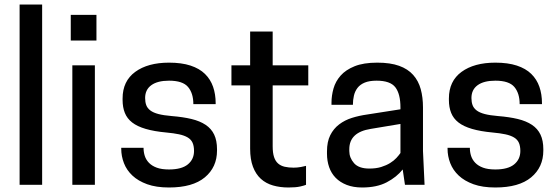

<svg xmlns="http://www.w3.org/2000/svg" viewBox="-20 -820 2480 852"><path d="M67 -800H167V0H67Z M301 -530H401V0H301ZM408 -640H294V-754H408Z M730 -68Q786 -68 813.5 -90.5Q841 -113 841 -150Q841 -172 834.5 -186.5Q828 -201 813 -210Q798 -219 774.5 -224Q751 -229 718 -232Q664 -237 626.5 -248Q589 -259 566.5 -276.5Q544 -294 534 -319Q524 -344 524 -376V-383Q524 -460 580 -501Q636 -542 730 -542Q786 -542 825.5 -529Q865 -516 889.5 -492Q914 -468 925.5 -435Q937 -402 937 -362V-358H838Q838 -406 814.5 -434Q791 -462 730 -462Q679 -462 651.5 -442Q624 -422 624 -385Q624 -367 629 -353.5Q634 -340 647 -330Q660 -320 683 -314Q706 -308 742 -305Q792 -301 829.5 -292Q867 -283 892.5 -266Q918 -249 930.5 -222.5Q943 -196 943 -158V-152Q943 -78 889 -33Q835 12 730 12Q673 12 633 -2.5Q593 -17 567.5 -41Q542 -65 530 -96Q518 -127 518 -160V-164H617Q617 -145 622.5 -128Q628 -111 641 -97.5Q654 -84 675.5 -76Q697 -68 730 -68Z M1348 -530V-441H1190V-171Q1190 -142 1196 -123.5Q1202 -105 1214 -94.5Q1226 -84 1243.5 -80Q1261 -76 1283 -76Q1299 -76 1315.5 -79Q1332 -82 1338 -84V0Q1332 3 1312.5 7.5Q1293 12 1260 12Q1223 12 1191.5 3Q1160 -6 1137.5 -26.5Q1115 -47 1102.5 -80Q1090 -113 1090 -160V-441H1007V-530H1090V-680H1190V-530Z M1767 -68Q1740 -34 1696 -11Q1652 12 1587 12Q1548 12 1518.5 0.5Q1489 -11 1469.5 -31Q1450 -51 1440.5 -78.5Q1431 -106 1431 -138V-148Q1431 -191 1445.5 -220Q1460 -249 1485 -268Q1510 -287 1542 -297Q1574 -307 1610 -312L1757 -335V-343Q1757 -403 1734.5 -432.5Q1712 -462 1651 -462Q1619 -462 1598.5 -453.5Q1578 -445 1566.5 -430Q1555 -415 1550.5 -395.5Q1546 -376 1546 -355H1451V-364Q1451 -396 1460 -427.5Q1469 -459 1491.5 -484.5Q1514 -510 1553.5 -526Q1593 -542 1654 -542Q1712 -542 1751 -528Q1790 -514 1813.5 -487.5Q1837 -461 1847 -424.5Q1857 -388 1857 -343V-150L1864 0H1777ZM1619 -72Q1649 -72 1671.5 -79Q1694 -86 1711 -96.5Q1728 -107 1739 -119Q1750 -131 1757 -141V-270L1625 -248Q1530 -233 1530 -158V-150Q1530 -120 1551 -96Q1572 -72 1619 -72Z M2178 -68Q2234 -68 2261.5 -90.5Q2289 -113 2289 -150Q2289 -172 2282.5 -186.5Q2276 -201 2261 -210Q2246 -219 2222.5 -224Q2199 -229 2166 -232Q2112 -237 2074.5 -248Q2037 -259 2014.5 -276.5Q1992 -294 1982 -319Q1972 -344 1972 -376V-383Q1972 -460 2028 -501Q2084 -542 2178 -542Q2234 -542 2273.5 -529Q2313 -516 2337.5 -492Q2362 -468 2373.5 -435Q2385 -402 2385 -362V-358H2286Q2286 -406 2262.5 -434Q2239 -462 2178 -462Q2127 -462 2099.5 -442Q2072 -422 2072 -385Q2072 -367 2077 -353.5Q2082 -340 2095 -330Q2108 -320 2131 -314Q2154 -308 2190 -305Q2240 -301 2277.5 -292Q2315 -283 2340.5 -266Q2366 -249 2378.5 -222.5Q2391 -196 2391 -158V-152Q2391 -78 2337 -33Q2283 12 2178 12Q2121 12 2081 -2.5Q2041 -17 2015.5 -41Q1990 -65 1978 -96Q1966 -127 1966 -160V-164H2065Q2065 -145 2070.5 -128Q2076 -111 2089 -97.5Q2102 -84 2123.5 -76Q2145 -68 2178 -68Z"/></svg>

Font: Cooper Hewitt
Style: Regular
Weight: 707
Designer: Village Type and Design LLC
Foundry: Cooper Hewitt Smithsonian Design Museum
Version: 1.000